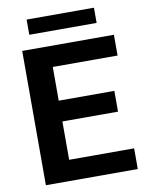

<svg xmlns="http://www.w3.org/2000/svg" viewBox="-94 -934 762 1001"><g transform="rotate(-10 287.0 -434.0)"><path d="M553 0H66.5V-711H552V-601H209V-422.5H503.5V-312.5H209V-109.5H553ZM474 -787.5H117.5V-868H474Z"/></g></svg>

Font: Roberto Sans
Style: Bold
Weight: 700
Designer: Google (font) & Cristiano Sobral (main changes)
Version: Version 1.000;October 12, 2021;FontCreator 14.0.0.2814 64-bi